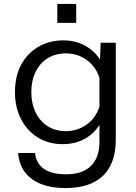

<svg xmlns="http://www.w3.org/2000/svg" viewBox="-20 -765 690 975"><path d="M488 -462 491 -548H568V-55Q568 64 503.5 127Q439 190 312 190Q242 190 190 170Q138 150 107.5 110.5Q77 71 72 12H158Q163 63 201.5 91.5Q240 120 316 120Q399 120 442 77.5Q485 35 485 -44V-131Q457 -85 408.5 -59Q360 -33 299 -33Q227 -33 172.5 -66.5Q118 -100 87 -160Q56 -220 56 -296Q56 -378 87.5 -436.5Q119 -495 175 -527.5Q231 -560 302 -560Q363 -560 412 -533Q461 -506 488 -462ZM315 -99Q373 -99 419.5 -132Q466 -165 485 -223V-370Q466 -428 419.5 -461Q373 -494 315 -494Q262 -494 222.5 -469.5Q183 -445 161 -400.5Q139 -356 139 -297Q139 -239 161 -194Q183 -149 222.5 -124Q262 -99 315 -99ZM271 -649V-745H367V-649Z"/></svg>

Font: Azeret Mono Light
Style: Regular
Weight: 300
Designer: Martin Vácha
Foundry: Displaay
Version: Version 1.002